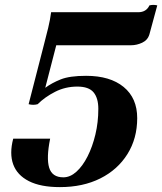

<svg xmlns="http://www.w3.org/2000/svg" viewBox="-20 -750 663 785"><path d="M591 -728Q607 -732 623 -728L591 -610Q584 -586 561.5 -575.5Q539 -565 516 -565H210L165 -391Q192 -411 228.5 -425.5Q265 -440 332 -440Q430 -440 485.5 -394.5Q541 -349 541 -267Q541 -184 501 -120Q461 -56 390 -20.5Q319 15 225 15Q146 15 98 -9.5Q50 -34 34 -78Q18 -122 34 -183H185Q169 -104 181 -64.5Q193 -25 239 -25Q267 -25 292.5 -48Q318 -71 338 -110.5Q358 -150 370 -200Q382 -250 382 -305Q382 -349 362.5 -372.5Q343 -396 296 -396Q247 -396 205 -374.5Q163 -353 134 -324Q116 -319 97 -324L159 -565Q169 -603 177 -636Q185 -669 189 -700H545Q578 -700 591 -728Z"/></svg>

Font: Poltawski Nowy
Style: Bold Italic
Weight: 700
Italic angle: -12°
Designer: Adam Pótawski, Mateusz Machalski, Borys Kosmynka, Ania Wieluska
Foundry: Capitalics.wtf
Version: Version 1.001;gftools[0.9.25]